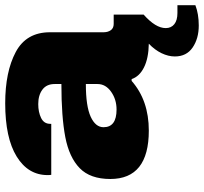

<svg xmlns="http://www.w3.org/2000/svg" viewBox="-43 -537 784 738"><g transform="rotate(-90 349.0 -168.0)"><path d="M698 122V191Q664 204 620 204Q570 204 535.5 180.5Q501 157 501 112Q501 87 513.5 61Q526 35 550 12Q494 11 459 -6.5Q424 -24 414 -54H407Q332 12 216 12Q30 12 30 -136Q30 -213 71.5 -253.5Q113 -294 191 -309Q269 -324 395 -324V-350Q395 -381 373.5 -397Q352 -413 318 -413Q287 -413 264.5 -402Q242 -391 242 -367V-363H46Q45 -368 45 -377Q45 -452 116.5 -496Q188 -540 321 -540Q442 -540 518 -499.5Q594 -459 594 -368V-162Q594 -145 602 -134Q610 -123 626 -123H662V-8Q610 38 610 77Q610 98 625 110Q640 122 668 122ZM395 -230Q310 -230 269.5 -211.5Q229 -193 229 -162Q229 -112 297 -112Q336 -112 365.5 -133Q395 -154 395 -185Z"/></g></svg>

Font: Archivo Black
Style: Regular
Weight: 400
Designer: Hector Gatti
Foundry: Omnibus-Type
Version: Version 1.101; ttfautohint (v1.8)